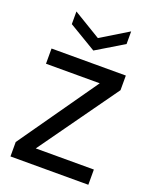

<svg xmlns="http://www.w3.org/2000/svg" viewBox="-141 -834 729 913"><g transform="rotate(20 223.0 -377.5)"><path d="M26 0ZM26 0ZM420 0H26V-73L306 -472H34V-549H410V-475L126 -77H420ZM224 -608 85 -691V-755L224 -671L362 -755V-691Z"/></g></svg>

Font: Ulagadi Sans
Style: Regular
Weight: 400
Designer: Ninad Kale (Devanagari), Jonny Pinhorn (Latin)
Foundry: Indian Type Foundry
Version: Version 3.01;March 29, 2020;FontCreator 12.0.0.2522 64-bit; 